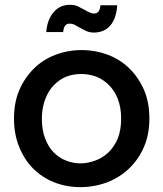

<svg xmlns="http://www.w3.org/2000/svg" viewBox="-20 -768 678 797"><path d="M600.1 -275.9Q600.1 -210.4 578.1 -159.2Q555.7 -106.9 516.1 -68.8Q476.1 -30.8 424.8 -11.2Q371.6 8.8 314 8.8Q255.4 8.8 205.1 -11.2Q155.8 -30.3 117.2 -68.8Q81.1 -105 59.1 -159.2Q38.1 -211.4 38.1 -275.9Q38.1 -342.8 60.1 -394Q82 -444.8 120.1 -482.9Q157.2 -520 209 -540Q260.7 -560.1 318.8 -560.1Q376 -560.1 429.2 -540Q481 -520 518.1 -482.9Q556.2 -444.8 578.1 -394Q600.1 -342.8 600.1 -275.9ZM153.8 -275.9Q153.8 -228.5 167 -193.8Q181.2 -157.2 202.1 -136.2Q227.1 -111.3 252.9 -102.1Q282.7 -89.8 314 -89.8Q344.2 -89.8 377 -102.1Q404.8 -111.8 431.2 -136.2Q454.6 -159.7 469.2 -193.8Q482.9 -229.5 482.9 -275.9Q482.9 -321.3 469.2 -356.9Q456.1 -391.1 432.1 -415Q408.7 -438.5 378.9 -450.2Q347.7 -460.9 316.9 -460.9Q285.6 -460.9 255.9 -450.2Q228.5 -439.5 204.1 -415Q181.6 -392.6 168 -356.9Q153.8 -319.8 153.8 -275.9ZM171.9 -634.8Q176.3 -688.5 204.1 -719.2Q230 -748 270 -748Q290.5 -748 304.2 -741.2Q319.8 -733.4 333 -726.1Q341.8 -720.7 351.1 -716.8Q360.8 -711.9 371.1 -711.9Q394 -711.9 397 -746.1H466.8Q462.4 -689.5 437 -661.1Q411.6 -632.8 369.1 -632.8Q350.6 -632.8 334 -641.1Q319.3 -648.4 306.2 -655.8L288.1 -666Q278.8 -669.9 268.1 -669.9Q245.1 -669.9 242.2 -634.8Z"/></svg>

Font: PoppinsZ Medium
Style: Regular
Weight: 500
Designer: Ninad Kale (Devanagari), Jonny Pinhorn (Latin)
Foundry: Indian Type Foundry
Version: Version 3.002;FEAKit 1.0